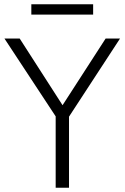

<svg xmlns="http://www.w3.org/2000/svg" viewBox="-20 -887 589 907"><path d="M243 0V-366L257 -316L1 -705H73L280 -383H271L479 -705H547L293 -316L306 -366V0ZM128 -818V-867H420V-818Z"/></svg>

Font: Nunito Sans 10pt SemiCondensed Light
Style: Regular
Weight: 300
Width: 4
Designer: Vernon Adams
Foundry: Vernon Adams
Version: Version 3.101;gftools[0.9.27]